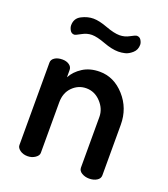

<svg xmlns="http://www.w3.org/2000/svg" viewBox="-130 -792 773 885"><g transform="rotate(20 256.5 -350.0)"><path d="M196 -627Q172 -627 148 -613.5Q124 -600 118 -600Q104 -600 97 -612.5Q90 -625 90 -636Q90 -670 119 -685Q148 -700 177 -700Q205 -700 246.5 -684.5Q288 -669 315 -669Q340 -669 362.5 -681.5Q385 -694 392 -694Q406 -694 413 -682Q420 -670 420 -660Q420 -635 402.5 -619.5Q385 -604 368 -600Q351 -596 335 -596Q304 -596 262.5 -611.5Q221 -627 196 -627ZM160 -283V-35Q160 -22 144 -11Q128 0 107 0Q85 0 70 -11Q55 -22 55 -35V-440Q55 -455 69.5 -464.5Q84 -474 107 -474Q127 -474 140.5 -464.5Q154 -455 154 -440V-404Q171 -436 205.5 -458Q240 -480 288 -480Q358 -480 410 -422Q462 -364 462 -283V-35Q462 -19 446.5 -9.5Q431 0 409 0Q389 0 373 -9.5Q357 -19 357 -35V-283Q357 -323 327 -355Q297 -387 256 -387Q217 -387 188.5 -358.5Q160 -330 160 -283Z"/></g></svg>

Font: AkaAcidDosis
Style: SemiBold
Weight: 600
Designer: Edgar Tolentino, Pablo Impallari, Igino Marini, Cyberella
Foundry: Edgar Tolentino, Pablo Impallari, Igino Marini, Cyberella
Version: Version 1.007